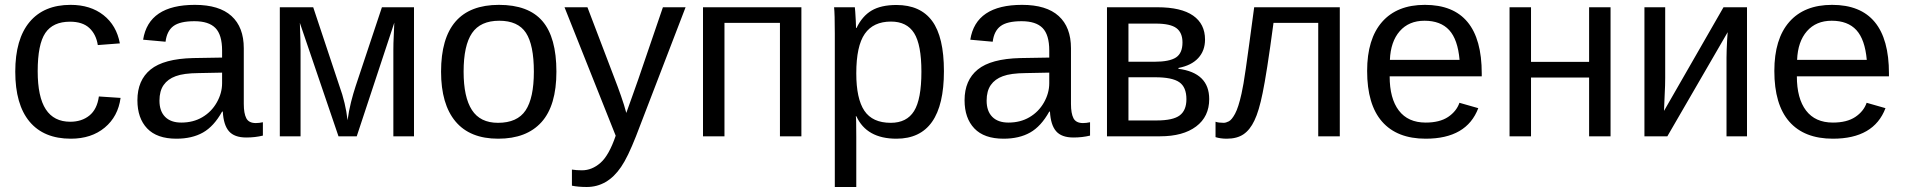

<svg xmlns="http://www.w3.org/2000/svg" viewBox="-20 -558 7797 786"><path d="M270 9.8Q159.2 9.8 100.8 -60.3Q42.5 -130.4 42.5 -264.6Q42.5 -397.9 101.1 -468Q159.7 -538.1 269 -538.1Q350.1 -538.1 403.6 -496.1Q457 -454.1 470.7 -380.4L380.4 -373.5Q373.5 -417.5 345.7 -443.4Q317.9 -469.2 266.6 -469.2Q196.8 -469.2 165.5 -422.9Q134.3 -376.5 134.3 -266.6Q134.3 -161.1 167.5 -110.4Q200.7 -59.6 267.6 -59.6Q314.5 -59.6 345.9 -85Q377.4 -110.4 384.8 -163.1L473.6 -157.2Q463.4 -81.1 408.7 -35.6Q354 9.8 270 9.8Z M702.1 9.8Q622.6 9.8 582.5 -32.2Q542.5 -74.2 542.5 -147.5Q542.5 -229.5 596.4 -273.4Q650.4 -317.4 770.5 -320.3L889.2 -322.3V-351.1Q889.2 -415.5 861.8 -443.4Q834.5 -471.2 775.9 -471.2Q716.8 -471.2 689.9 -451.2Q663.1 -431.2 657.7 -387.2L565.9 -395.5Q588.4 -538.1 777.8 -538.1Q877.4 -538.1 927.7 -492.4Q978 -446.8 978 -360.4V-132.8Q978 -93.8 988.3 -74Q998.5 -54.2 1027.3 -54.2Q1041 -54.2 1056.2 -57.6V-2.9Q1024.4 4.9 988.3 4.9Q939.5 4.9 917.2 -20.8Q895 -46.4 892.1 -101.1H889.2Q855.5 -40.5 810.8 -15.4Q766.1 9.8 702.1 9.8ZM889.2 -260.7 793 -258.8Q731.4 -258.3 699.2 -246.1Q667 -234.4 649.9 -210Q632.8 -185.5 632.8 -146Q632.8 -103 656 -79.6Q679.2 -56.2 722.2 -56.2Q771 -56.2 808.1 -78.1Q845.7 -100.1 867.4 -138.4Q889.2 -176.8 889.2 -217.3Z M1210.4 -353.5V0H1125.5V-528.3H1262.2L1369.6 -205.6Q1382.3 -170.9 1390.6 -135.7Q1398.9 -100.6 1402.8 -65.9Q1408.2 -105 1417 -139.9Q1425.8 -174.8 1436 -205.6L1543.5 -528.3H1674.8V0H1590.3V-353.5Q1590.3 -381.3 1591.8 -409.4Q1593.3 -437.5 1594.2 -465.3L1440.4 0H1365.7L1207.5 -464.4Q1210.4 -388.2 1210.4 -353.5Z M2257.8 -264.6Q2257.8 -126 2196.8 -58.1Q2135.7 9.8 2019.5 9.8Q1903.8 9.8 1844.7 -60.8Q1785.6 -131.3 1785.6 -264.6Q1785.6 -538.1 2022.5 -538.1Q2143.6 -538.1 2200.7 -471.4Q2257.8 -404.8 2257.8 -264.6ZM2165.5 -264.6Q2165.5 -374 2133.1 -423.6Q2100.6 -473.1 2023.9 -473.1Q1946.8 -473.1 1912.4 -422.6Q1877.9 -372.1 1877.9 -264.6Q1877.9 -160.2 1911.9 -107.7Q1945.8 -55.2 2018.6 -55.2Q2097.7 -55.2 2131.6 -106Q2165.5 -156.7 2165.5 -264.6Z M2381.8 207.5Q2346.7 207.5 2321.3 202.1V136.2Q2339.8 139.2 2362.3 139.2Q2403.3 139.2 2438.2 108.6Q2473.1 78.1 2500.5 -2.4L2291 -528.3H2384.8L2496.1 -236.3Q2508.3 -205.1 2522.2 -165.5Q2536.1 -126 2543.9 -95.7Q2556.2 -130.4 2568.6 -164.6Q2581.1 -198.7 2592.8 -232.9L2693.8 -528.3H2786.6L2583.5 0Q2566.9 42 2551.8 73.5Q2536.6 105 2522.5 125.5Q2466.8 207.5 2381.8 207.5Z M2945.8 -464.4V0H2857.9V-528.3H3260.7V0H3172.9V-464.4Z M3844.2 -266.6Q3844.2 9.8 3649.9 9.8Q3527.8 9.8 3485.8 -82H3483.4Q3485.4 -78.6 3485.4 1V207.5H3397.5V-420.4Q3397.5 -502 3394.5 -528.3H3479.5Q3480 -526.4 3481.2 -509.3Q3482.4 -492.2 3483.4 -472.4Q3484.4 -452.6 3484.4 -443.4H3486.3Q3509.8 -492.2 3548.3 -514.9Q3586.9 -537.6 3649.9 -537.6Q3747.6 -537.6 3795.9 -472.2Q3844.2 -406.7 3844.2 -266.6ZM3752 -264.6Q3752 -375 3722.2 -422.4Q3692.4 -469.7 3627.4 -469.7Q3555.2 -469.7 3520.3 -419.7Q3485.4 -369.6 3485.4 -257.8Q3485.4 -153.8 3518.6 -104.5Q3551.8 -55.2 3626.5 -55.2Q3691.9 -55.2 3721.9 -103.3Q3752 -151.4 3752 -264.6Z M4088.4 9.8Q4008.8 9.8 3968.8 -32.2Q3928.7 -74.2 3928.7 -147.5Q3928.7 -229.5 3982.7 -273.4Q4036.6 -317.4 4156.7 -320.3L4275.4 -322.3V-351.1Q4275.4 -415.5 4248 -443.4Q4220.7 -471.2 4162.1 -471.2Q4103 -471.2 4076.2 -451.2Q4049.3 -431.2 4043.9 -387.2L3952.1 -395.5Q3974.6 -538.1 4164.1 -538.1Q4263.7 -538.1 4314 -492.4Q4364.3 -446.8 4364.3 -360.4V-132.8Q4364.3 -93.8 4374.5 -74Q4384.8 -54.2 4413.6 -54.2Q4427.2 -54.2 4442.4 -57.6V-2.9Q4410.6 4.9 4374.5 4.9Q4325.7 4.9 4303.5 -20.8Q4281.2 -46.4 4278.3 -101.1H4275.4Q4241.7 -40.5 4197 -15.4Q4152.3 9.8 4088.4 9.8ZM4275.4 -260.7 4179.2 -258.8Q4117.7 -258.3 4085.4 -246.1Q4053.2 -234.4 4036.1 -210Q4019 -185.5 4019 -146Q4019 -103 4042.2 -79.6Q4065.4 -56.2 4108.4 -56.2Q4157.2 -56.2 4194.3 -78.1Q4231.9 -100.1 4253.7 -138.4Q4275.4 -176.8 4275.4 -217.3Z M4717.8 -528.3Q4815.4 -528.3 4864.3 -494.1Q4913.1 -460 4913.1 -396Q4913.1 -350.6 4885.3 -320.3Q4857.4 -290 4804.2 -279.8V-276.4Q4930.2 -259.8 4930.2 -152.3Q4930.2 -80.6 4876.7 -40.3Q4823.2 0 4729 0H4511.7V-528.3ZM4599.6 -305.2H4705.1Q4767.6 -305.2 4794.2 -322.8Q4820.8 -340.3 4820.8 -384.3Q4820.8 -424.3 4795.9 -442.9Q4771 -461.4 4711.9 -461.4H4599.6ZM4599.6 -64.9H4714.8Q4782.2 -64.9 4809.6 -85.7Q4836.9 -106.4 4836.9 -151.9Q4836.9 -201.2 4807.9 -221.4Q4778.8 -241.7 4709 -241.7H4599.6Z M5115.2 -64.5Q5097.2 -26.4 5070.6 -8.3Q5043.9 9.8 5002 9.8Q4976.6 9.8 4956.1 3.4V-59.6Q4968.8 -55.2 4989.3 -55.2Q4998.5 -55.2 5010.5 -61.3Q5022.5 -67.4 5036.1 -92.5Q5049.8 -117.7 5062.5 -174.8Q5066.4 -192.9 5070.6 -216.3Q5074.7 -239.7 5080.1 -277.8Q5085.4 -315.9 5093.8 -376.2Q5102.1 -436.5 5114.3 -528.3H5464.8V0H5376.5V-464.4H5193.4Q5179.2 -357.9 5168 -286.1Q5156.7 -214.4 5148.9 -177.2Q5133.8 -102.5 5115.2 -64.5Z M5668.9 -245.6Q5668.9 -154.8 5706.5 -105.5Q5744.1 -56.2 5816.4 -56.2Q5873.5 -56.2 5908 -79.1Q5942.4 -102.1 5954.6 -137.2L6031.7 -115.2Q5984.4 9.8 5816.4 9.8Q5699.2 9.8 5637.9 -60.1Q5576.7 -129.9 5576.7 -267.6Q5576.7 -398.4 5637.9 -468.3Q5699.2 -538.1 5813 -538.1Q6045.9 -538.1 6045.9 -257.3V-245.6ZM5955.1 -313Q5947.8 -396.5 5912.6 -434.8Q5877.4 -473.1 5811.5 -473.1Q5747.6 -473.1 5710.2 -430.4Q5672.9 -387.7 5669.9 -313Z M6247.6 -240.7V0H6159.7V-528.3H6247.6V-304.7H6485.4V-528.3H6573.2V0H6485.4V-240.7Z M7052.7 -426.3 6805.7 0H6711.9V-528.3H6796.9V-239.3Q6796.9 -208 6794.9 -172.9Q6793 -137.7 6792 -104L7035.6 -528.3H7131.8V0H7047.9V-322.3Q7047.9 -334 7048.6 -354.7Q7049.3 -375.5 7050.5 -396Q7051.8 -416.5 7052.7 -426.3Z M7335.9 -245.6Q7335.9 -154.8 7373.5 -105.5Q7411.1 -56.2 7483.4 -56.2Q7540.5 -56.2 7575 -79.1Q7609.4 -102.1 7621.6 -137.2L7698.7 -115.2Q7651.4 9.8 7483.4 9.8Q7366.2 9.8 7304.9 -60.1Q7243.7 -129.9 7243.7 -267.6Q7243.7 -398.4 7304.9 -468.3Q7366.2 -538.1 7480 -538.1Q7712.9 -538.1 7712.9 -257.3V-245.6ZM7622.1 -313Q7614.7 -396.5 7579.6 -434.8Q7544.4 -473.1 7478.5 -473.1Q7414.6 -473.1 7377.2 -430.4Q7339.8 -387.7 7336.9 -313Z"/></svg>

Font: Arimo
Style: Regular
Weight: 400
Designer: Steve Matteson
Foundry: Monotype Imaging Inc.
Version: Version 1.33